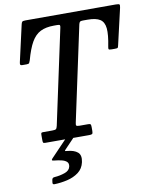

<svg xmlns="http://www.w3.org/2000/svg" viewBox="-105 -827 921 1161"><g transform="rotate(-10 355.5 -247.0)"><path d="M107.5 -19V-50.5Q107.5 -59.5 109.5 -62.8Q111.5 -66 120 -66H177Q194.5 -66 199.8 -70Q205 -74 208.5 -89L333 -670Q335.5 -681 333.2 -685Q331 -689 316.5 -689H297Q247 -689 214 -672.5Q181 -656 158.2 -616.5Q135.5 -577 116.5 -507.5Q113.5 -498 110.2 -492.5Q107 -487 94 -487H69.5Q56 -487 54.8 -493Q53.5 -499 56 -508.5L106 -729.5Q108.5 -741.5 112.8 -745.8Q117 -750 132.5 -750H687Q706.5 -750 709.8 -745.8Q713 -741.5 709.5 -725.5L658.5 -504.5Q656 -493 653.5 -490Q651 -487 636.5 -487H617Q600.5 -487 598 -490.8Q595.5 -494.5 598.5 -508Q612.5 -578 608.8 -617.2Q605 -656.5 579.8 -672.8Q554.5 -689 504.5 -689H475Q461.5 -689 456.8 -685Q452 -681 449.5 -669.5L325.5 -90Q322 -75.5 324.8 -70.8Q327.5 -66 345 -66H397Q409.5 -66 412.2 -62Q415 -58 415 -45V-21.5Q415 -6.5 410.2 -3.2Q405.5 0 391.5 0H123Q112 0 109.8 -3.8Q107.5 -7.5 107.5 -19ZM123.5 241.5 125.5 227Q127.5 219 131.8 216.5Q136 214 143.5 213.5Q174.5 211.5 204.8 201Q235 190.5 240 166.5Q244 147 232.8 136.8Q221.5 126.5 201.2 121.8Q181 117 159 115Q145 113.5 143.8 110.5Q142.5 107.5 148.5 100.5L247 -2.5Q251.5 -7.5 263 -7.5H280.5Q301 -7.5 292 2.5L238.5 58.5Q230 67.5 231 69Q232 70.5 245 71.5Q286.5 75 308 93.2Q329.5 111.5 320.5 153.5Q312 192.5 282.5 214.5Q253 236.5 213 245.8Q173 255 134 256Q120.5 256.5 123.5 241.5Z"/></g></svg>

Font: Besley* Narrow Medium
Style: Italic
Weight: 500
Width: 4
Italic angle: -13°
Designer: Owen Earl
Foundry: indestructible type*
Version: Version 3.000; ttfautohint (v1.8.3)